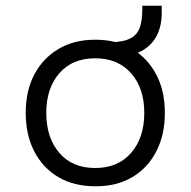

<svg xmlns="http://www.w3.org/2000/svg" viewBox="-20 -644 667 672"><path d="M314 8Q239 8 184.5 -24Q130 -56 100 -114Q70 -172 70 -249Q70 -326 100 -383Q130 -440 184.5 -472.5Q239 -505 313 -505Q389 -505 443 -472.5Q497 -440 527 -383Q557 -326 557 -249Q557 -172 527 -114Q497 -56 443 -24Q389 8 314 8ZM313 -56Q393 -56 439 -109Q485 -162 485 -249Q485 -335 439 -387.5Q393 -440 313 -440Q233 -440 187.5 -387.5Q142 -335 142 -249Q142 -162 187.5 -109Q233 -56 313 -56ZM404 -447 367 -473V-496Q413 -497 437 -510Q461 -523 469.5 -548Q478 -573 478 -610V-624H546V-599Q546 -554 529.5 -521Q513 -488 481.5 -469Q450 -450 404 -447Z"/></svg>

Font: Nunito Sans 6pt Light
Style: Regular
Weight: 300
Version: Version 3.101;gftools[0.9.27]